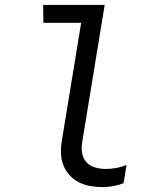

<svg xmlns="http://www.w3.org/2000/svg" viewBox="-20 -755 640 783"><path d="M398 8Q372 8 347 3.5Q322 -1 300 -12.5Q278 -24 262 -42.5Q246 -61 237.5 -84Q229 -107 228.5 -133.5Q228 -160 233 -186L311 -662H157L156 -735H407L315 -174Q311 -152 315 -130Q319 -108 333 -93Q347 -78 368 -72Q389 -66 411 -66Q433 -66 454.5 -70Q476 -74 496 -82L484 -8Q464 0 442 4Q420 8 398 8Z"/></svg>

Font: Iosevka Extended Oblique
Style: Regular
Weight: 400
Width: 7
Italic angle: -9°
Monospace: yes
Designer: Belleve Invis
Foundry: Belleve Invis
Version: Version 32.0.1; ttfautohint (v1.8.4)